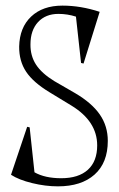

<svg xmlns="http://www.w3.org/2000/svg" viewBox="-20 -640 422 680"><path d="M19 -21 76.2 -190.9 85 -189 102.1 -29.8Q139.2 -8.8 196.8 -8.8Q258.3 -8.8 291.3 -38.8Q324.2 -68.8 324.2 -125Q324.2 -210.4 232.9 -266.1L155.8 -313Q97.7 -348.1 72.5 -386Q47.4 -423.8 47.9 -475.1Q49.3 -542.5 90.3 -581.3Q131.3 -620.1 201.2 -620.1Q266.1 -620.1 333 -598.1L275.9 -415L267.1 -417L249 -581.1Q218.8 -590.8 187 -590.8Q141.6 -590.8 114.7 -561.8Q87.9 -532.7 87.9 -482.9Q87.4 -442.4 107.4 -411.4Q127.4 -380.4 171.9 -353L246.1 -310.1Q305.2 -275.4 333.5 -234.4Q361.8 -193.4 361.8 -141.1Q361.8 -63.5 314.9 -21.7Q268.1 20 185.1 20Q140.6 20 93.8 8.5Q46.9 -2.9 19 -21Z"/></svg>

Font: Halibut Cnd Thin
Style: Regular
Weight: 250
Width: 3
Designer: Matteo Maggi
Foundry: Collletttivo
Version: Version 3.080 | FøM Fix